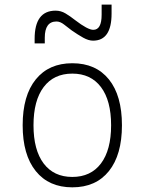

<svg xmlns="http://www.w3.org/2000/svg" viewBox="-20 -801 626 831"><path d="M293 9.8Q191.4 9.8 134.8 -60.5Q78.1 -130.9 78.1 -258.8Q78.1 -387.2 134.8 -457.3Q191.4 -527.3 293 -527.3Q395 -527.3 451.4 -457.3Q507.8 -387.2 507.8 -258.8Q507.8 -130.9 451.4 -60.5Q395 9.8 293 9.8ZM293 -35.2Q373 -35.2 417 -93.5Q460.9 -151.9 460.9 -258.8Q460.9 -365.7 417 -424.1Q373 -482.4 293 -482.4Q212.9 -482.4 168.9 -424.1Q125 -365.7 125 -258.8Q125 -151.9 168.9 -93.5Q212.9 -35.2 293 -35.2ZM129.9 -613.3V-632.8Q129.9 -754.9 220.7 -754.9Q243.7 -754.9 263.9 -742.7Q284.2 -730.5 305.2 -713.9Q359.9 -671.9 383.8 -671.9Q419.9 -671.9 419.9 -737.3V-781.2H462.9V-742.2Q462.9 -625 382.8 -625Q363.3 -625 340.1 -637.9Q316.9 -650.9 291 -668.9Q274.4 -681.2 257.6 -694.6Q240.7 -708 224.6 -708Q173.8 -708 173.8 -637.7V-613.3Z"/></svg>

Font: Cascadia Mono NF ExtraLight
Style: Regular
Weight: 200
Monospace: yes
Designer: Aaron Bell
Foundry: Saja Typeworks
Version: Version 2404.023; ttfautohint (v1.8.4)